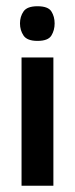

<svg xmlns="http://www.w3.org/2000/svg" viewBox="-20 -595 239 615"><path d="M49 0V-411H151V0ZM100 -464Q67 -464 55.5 -481Q44 -498 44 -520Q44 -542 55.5 -558.5Q67 -575 100 -575Q134 -575 144.5 -558.5Q155 -542 155 -520Q155 -498 144.5 -481Q134 -464 100 -464Z"/></svg>

Font: Darker Grotesque Light
Style: Bold
Weight: 700
Version: Version 1.000;gftools[0.9.28]